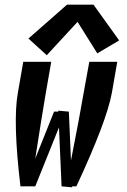

<svg xmlns="http://www.w3.org/2000/svg" viewBox="-20 -793 540 817"><path d="M287 4 242 0 231 -251 130 0H67Q34 -277 56 -398L79 -530H198L175 -398Q159 -305 130 -118L210 -318H228V-322L273 -318L282 -110Q320 -303 336 -398L360 -530H479L456 -398Q434 -277 305 0H287ZM179 -558 101 -629 265 -773H378L487 -621L394 -566L310 -700Z"/></svg>

Font: Iosevka SS08
Style: Bold Italic
Weight: 700
Italic angle: -10°
Monospace: yes
Designer: Belleve Invis
Foundry: Belleve Invis
Version: 2.1.0; ttfautohint (v1.8.2)